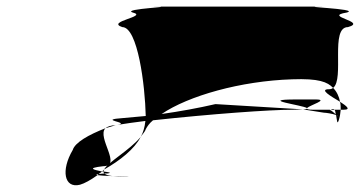

<svg xmlns="http://www.w3.org/2000/svg" viewBox="-20 -779 1089 581"><path d="M200 -325C164 -264 174 -208 222 -220C236 -224 254 -234 275 -249C271 -250 269 -251 278 -252C282 -255 285 -257 289 -260C266 -265 239 -270 292 -276C351 -276 272 -363 299 -391C248 -371 207 -348 200 -325ZM350 -697C397 -697 419 -520 421 -428C396 -426 377 -424 355 -422C268 -416 379 -409 335 -401C358 -405 389 -409 420 -413C419 -403 417 -394 415 -387C413 -380 410 -372 406 -365C410 -372 419 -380 421 -388C426 -397 432 -406 443 -415C619 -434 795 -447 867 -447C883 -447 889 -448 897 -448L632 -464C580 -452 525 -442 469 -434C550 -489 708 -534 864 -539C945 -542 971 -531 988 -513C1023 -540 978 -697 1033 -697C1094 -714 955 -729 1029 -741C1076 -753 854 -759 962 -759H440C537 -759 343 -753 382 -741C429 -729 299 -714 350 -697ZM299 -391C310 -394 322 -398 333 -401C332 -401 331 -400 330 -400C316 -400 305 -396 299 -391ZM275 -249C283 -248 297 -247 321 -246C306 -248 301 -250 296 -254C287 -253 281 -253 278 -252ZM293 -260 295 -266 289 -260ZM335 -401C335 -401 333 -401 333 -401C333 -401 335 -401 335 -401ZM293 -260C292 -258 295 -256 296 -254H304C321 -256 309 -258 293 -260ZM295 -266C343 -293 387 -328 406 -365C372 -324 306 -288 295 -266ZM321 -246C330 -245 345 -244 363 -244C384 -244 351 -245 321 -246ZM876 -478C758 -478 896 -461 909 -452C918 -461 977 -478 935 -478ZM897 -448 960 -438C966 -438 986 -435 997 -431C1000 -415 1000 -398 1006 -418C1009 -428 1010 -438 1011 -447H992C995 -444 995 -439 996 -433C990 -438 982 -446 978 -446C978 -447 981 -447 981 -447H926C916 -447 910 -448 909 -450C907 -449 903 -448 897 -448ZM909 -450C909 -450 909 -452 909 -452C909 -452 909 -450 909 -450ZM976 -509C944 -509 981 -488 1009 -471C1006 -487 999 -502 988 -513C984 -510 981 -509 976 -509ZM981 -447H992C990 -450 986 -450 981 -447ZM1009 -471C1011 -463 1011 -455 1011 -447H1020C1043 -447 1029 -458 1009 -471ZM1000 -430C1001 -429 1002 -429 1003 -428C1004 -426 1002 -428 1000 -430Z"/></svg>

Font: bitstorm
Style: maxextobl
Weight: 400
Version: Version 0.2